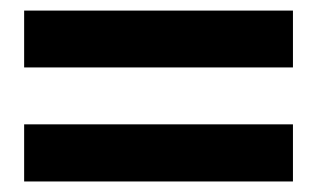

<svg xmlns="http://www.w3.org/2000/svg" viewBox="-20 -433 597 361"><path d="M25.4 -306.2V-413.1H530.8V-306.2ZM25.4 -91.8V-199.2H530.8V-91.8Z"/></svg>

Font: XB Khoramshahr
Style: Bold Italic
Weight: 700
Italic angle: -12°
Designer: Behnam
Foundry: Irmug
Version: Version 8.005 2009